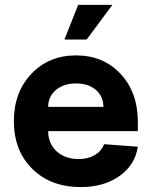

<svg xmlns="http://www.w3.org/2000/svg" viewBox="-20 -740 613 776"><path d="M306.2 16.1Q185.1 16.1 110.6 -57.4Q36.1 -130.9 36.1 -251Q36.1 -367.2 106.9 -441.7Q177.7 -516.1 287.1 -516.1Q397.5 -516.1 467.3 -441.4Q537.1 -366.7 537.1 -248V-210H174.8Q174.8 -159.7 209 -128.4Q243.2 -97.2 297.9 -97.2Q335.4 -97.2 362.5 -113Q389.6 -128.9 400.9 -157.2L537.1 -147Q525.9 -73.2 462.9 -28.6Q399.9 16.1 306.2 16.1ZM397.9 -308.1Q397.9 -350.6 367.4 -376.7Q336.9 -402.8 287.1 -402.8Q237.8 -402.8 206.3 -376.5Q174.8 -350.1 174.8 -308.1ZM240.2 -580.1 295.9 -720.2H434.1L330.1 -580.1Z"/></svg>

Font: Uncut Sans
Style: Bold
Weight: 700
Designer: Kasper Nordkvist
Foundry: UNCUT.wtf
Version: Version 1.304;Glyphs 3.2 (3246)